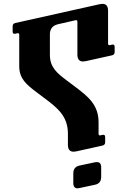

<svg xmlns="http://www.w3.org/2000/svg" viewBox="-20 -826 669 1009"><path d="M242.2 -645C242.2 -674.3 256.3 -691.9 285.2 -698.7L377 -719.7C383.3 -721.2 386.7 -718.3 386.7 -711.9V-539.1C386.7 -515.1 396.5 -502.9 416 -502.9C419.9 -502.9 424.8 -503.4 429.7 -504.4L568.4 -535.2C578.1 -537.6 582.5 -543 582.5 -552.7V-579.6C582.5 -589.4 578.1 -593.8 568.4 -591.3L557.6 -588.9C551.3 -587.4 547.9 -590.3 547.9 -596.7V-769.5C547.9 -793.5 538.1 -805.7 518.6 -805.7C514.6 -805.7 509.8 -805.2 504.9 -804.2L60.5 -705.1C50.8 -702.6 46.4 -697.3 46.4 -687.5V-660.6C46.4 -650.9 50.8 -646.5 60.5 -648.9L71.3 -651.4C77.6 -652.8 81.1 -649.9 81.1 -643.6V-478C81.1 -412.6 118.7 -381.8 170.9 -342.3L210.4 -312.5C284.2 -257.8 336.9 -214.8 336.9 -123V-64.9C336.9 -41 346.7 -28.8 366.2 -28.8C370.1 -28.8 375 -29.3 379.9 -30.3L518.6 -61C528.3 -63.5 532.7 -68.8 532.7 -78.6V-105.5C532.7 -115.2 528.3 -119.6 518.6 -117.2L507.8 -114.7C501.5 -113.3 498 -116.2 498 -122.6V-182.6C498 -274.4 445.3 -317.4 371.6 -372.6L332 -402.3C279.8 -441.4 242.2 -472.2 242.2 -537.6ZM365.2 85.4C365.2 62.5 376 48.8 398.4 43.9L478.5 26.9C482.4 25.9 485.8 25.9 488.8 25.9C504.4 25.9 511.7 34.7 511.7 53.7V103.5C511.7 126.5 501 140.6 478.5 145L398.4 162.1C394.5 163.1 390.6 163.6 387.7 163.6C372.6 163.6 365.2 154.3 365.2 135.3Z"/></svg>

Font: QTS-Omar 
Style: Regular
Weight: 400
Designer: Mohammed Abd El khaliq
Foundry: QafType Studio
Version: Version 1.001